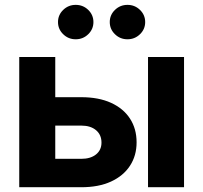

<svg xmlns="http://www.w3.org/2000/svg" viewBox="-20 -785 852 805"><path d="M157.6 -377.5H320.9Q393.7 -377.5 445.5 -353.9Q497.4 -330.2 525 -287.7Q552.7 -245.2 552.7 -188.1Q552.7 -132.5 525 -90.1Q497.4 -47.7 445.5 -23.8Q393.7 0 320.9 0H60.7V-545.9H211.7V-119.1H320.9Q359.7 -119.1 382.6 -137.5Q405.5 -155.9 405.5 -187.1Q405.5 -220 382.6 -239.2Q359.7 -258.4 320.9 -258.4H157.6ZM600.6 0V-545.9H751.6V0ZM514.4 -620.3Q483.7 -620.3 462 -641.5Q440.2 -662.6 440.2 -692.5Q440.2 -722.4 462 -743.5Q483.8 -764.6 514.5 -764.6Q545.2 -764.6 566.9 -743.5Q588.7 -722.3 588.7 -692.5Q588.7 -662.6 566.9 -641.5Q545.1 -620.3 514.4 -620.3ZM297.4 -620.3Q266.7 -620.3 245 -641.5Q223.2 -662.6 223.2 -692.5Q223.2 -722.4 245 -743.5Q266.8 -764.6 297.5 -764.6Q328.2 -764.6 350 -743.5Q371.7 -722.3 371.7 -692.5Q371.7 -662.6 349.9 -641.5Q328.2 -620.3 297.4 -620.3Z"/></svg>

Font: GitLab Sans
Style: Regular
Weight: 400
Designer: Rasmus Andersson
Foundry: Modifications by GitLab B.V., manufactured by rsms
Version: Version 4.000;git-c8fb6b7